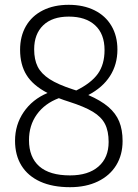

<svg xmlns="http://www.w3.org/2000/svg" viewBox="-20 -769 572 798"><path d="M489.5 -183Q489.5 -125.5 463 -82.2Q436.5 -39 387 -15Q337.5 9 271 9Q198.5 9 147.2 -14.2Q96 -37.5 69.2 -80.8Q42.5 -124 42.5 -184Q42.5 -250.5 78.5 -303.2Q114.5 -356 177.5 -382.5Q117 -414 90.2 -457.2Q63.5 -500.5 63.5 -562Q63.5 -618.5 88 -660.8Q112.5 -703 158.2 -726Q204 -749 265.5 -749Q327 -749 372.8 -726.2Q418.5 -703.5 443.2 -661.5Q468 -619.5 468 -563Q468 -501 437.2 -453Q406.5 -405 347 -374Q399 -351.5 430.2 -324.8Q461.5 -298 475.5 -263.8Q489.5 -229.5 489.5 -183ZM284.5 -397Q295 -393.5 297 -393Q359.5 -424 387 -462.8Q414.5 -501.5 414.5 -561Q414.5 -628 375.2 -664Q336 -700 266 -700Q197 -700 159.5 -663.8Q122 -627.5 122 -564Q122 -521.5 136.5 -492.2Q151 -463 186 -440.2Q221 -417.5 284.5 -397ZM431.5 -179Q431.5 -224 416.5 -253.5Q401.5 -283 366 -304.5Q330.5 -326 266 -346.5Q246.5 -352.5 224.5 -361Q166 -339 133.2 -293.5Q100.5 -248 100.5 -186.5Q100.5 -115.5 143.2 -77.8Q186 -40 271 -40Q347 -40 389.2 -76.8Q431.5 -113.5 431.5 -179Z"/></svg>

Font: Encode Sans Condensed Light
Style: Regular
Weight: 300
Width: 3
Designer: Multiple Designers
Foundry: Impallari Type
Version: Version 2.000